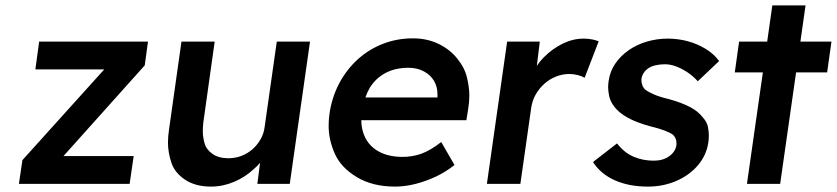

<svg xmlns="http://www.w3.org/2000/svg" viewBox="-20 -681 3099 711"><path d="M50 0 63 -88 366 -424H111L125 -527H528L516 -439L215 -103H475L460 0Z M761 10Q704 10 665.5 -15.5Q627 -41 614.5 -79Q602 -117 602 -153Q602 -176 606 -202L652 -527H775L733 -228Q731 -211 731 -195Q731 -174 737.5 -150.5Q744 -127 767 -111Q790 -95 825 -95Q851 -95 873.5 -103.5Q896 -112 914 -127.5Q932 -143 944.5 -164.5Q957 -186 960 -211L1005 -527H1128L1053 0H933L943 -78Q933 -66 920 -55Q888 -25 846.5 -7.5Q805 10 761 10Z M1443 10Q1360 10 1301.5 -25Q1243 -60 1220 -111.5Q1197 -163 1197 -215Q1197 -236 1200 -259Q1209 -321 1236 -372Q1263 -423 1304 -460.5Q1345 -498 1397.5 -518.5Q1450 -539 1509 -539Q1561 -539 1603 -519Q1645 -499 1673 -464.5Q1701 -430 1709.5 -393Q1718 -356 1718 -328Q1718 -304 1714 -279L1707 -236H1318Q1318 -205 1329 -179Q1345 -141 1381.5 -120.5Q1418 -100 1471 -100Q1508 -100 1541 -112Q1574 -124 1614 -155L1663 -70Q1632 -45 1595 -27.5Q1558 -10 1519 0Q1480 10 1443 10ZM1600 -320V-325Q1600 -329 1600 -333Q1600 -359 1587.5 -381Q1575 -403 1550 -416.5Q1525 -430 1493 -430Q1444 -430 1408 -411Q1372 -392 1350 -357Q1340 -340 1333 -320Z M1783 0 1858 -527H1979L1968 -437Q1979 -454 1994 -469Q2026 -501 2064 -519.5Q2102 -538 2141 -538Q2158 -538 2173 -535Q2188 -532 2197 -528L2145 -393Q2135 -399 2119.5 -403Q2104 -407 2088 -407Q2063 -407 2039 -397.5Q2015 -388 1996 -371Q1977 -354 1964 -331.5Q1951 -309 1947 -281L1907 0Z M2379 10Q2309 10 2256.5 -13.5Q2204 -37 2176 -81L2265 -150Q2291 -116 2325.5 -101Q2360 -86 2401 -86Q2418 -86 2432 -90Q2446 -94 2457.5 -102Q2469 -110 2476 -120.5Q2483 -131 2485 -144Q2485 -148 2485 -151Q2485 -170 2472 -182Q2463 -189 2442.5 -197Q2422 -205 2389 -213Q2337 -227 2304 -245.5Q2271 -264 2254 -287Q2240 -306 2236 -324.5Q2232 -343 2232 -358Q2232 -370 2234 -382Q2239 -417 2258.5 -445.5Q2278 -474 2308 -495Q2338 -516 2375.5 -527Q2413 -538 2452 -538Q2492 -538 2528 -528Q2564 -518 2594 -499.5Q2624 -481 2643 -455L2564 -380Q2548 -398 2527.5 -412Q2507 -426 2485 -434.5Q2463 -443 2443 -443Q2424 -443 2408.5 -439.5Q2393 -436 2382 -429Q2371 -422 2364 -411.5Q2357 -401 2355 -387Q2355 -375 2359 -364.5Q2363 -354 2372 -347Q2382 -340 2402.5 -331Q2423 -322 2457 -314Q2504 -301 2534.5 -285Q2565 -269 2581 -248Q2598 -230 2601.5 -211.5Q2605 -193 2605 -179Q2605 -167 2603 -153Q2596 -106 2564.5 -69Q2533 -32 2484.5 -11Q2436 10 2379 10Z M2701 -413 2717 -527H2821L2840 -661H2963L2944 -527H3059L3043 -413H2928L2869 0H2746L2805 -413Z"/></svg>

Font: Lexend Med
Style: Italic
Weight: 500
Italic angle: -8.13011°
Designer: Bonnie Shaver-Troup, Thomas Jockin
Foundry: Lexend
Version: Version 1.007